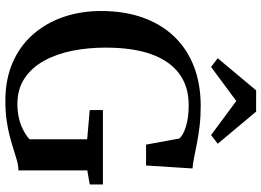

<svg xmlns="http://www.w3.org/2000/svg" viewBox="-155 -853 1020 750"><g transform="rotate(90 355.0 -478.0)"><path d="M373.5 11Q289.5 11 224.2 -17.5Q159 -46 114.2 -97.2Q69.5 -148.5 46.2 -216.2Q23 -284 23 -362.5Q23 -454.5 49 -526.8Q75 -599 123.5 -649.2Q172 -699.5 240.5 -725.8Q309 -752 394 -752Q437 -752 474 -747.5Q511 -743 542.2 -736.8Q573.5 -730.5 597.5 -725.8Q621.5 -721 638 -720L626.5 -538.5H545L521 -668.5Q514.5 -676.5 498.5 -684.8Q482.5 -693 455.8 -699Q429 -705 390 -705Q318 -705 268 -668.2Q218 -631.5 192 -559.5Q166 -487.5 166 -380.5Q166 -312.5 178.2 -250.8Q190.5 -189 217 -140.8Q243.5 -92.5 285.5 -64.2Q327.5 -36 386.5 -36Q416.5 -36 441.8 -42Q467 -48 487.8 -58.8Q508.5 -69.5 524 -83V-308.5L410 -318.5V-370H700.5V-318.5L645.5 -309V-40Q626.5 -39.5 606.5 -34Q586.5 -28.5 563.5 -21Q540.5 -13.5 513 -6.2Q485.5 1 451 6Q416.5 11 373.5 11ZM241.5 -792.5 207.5 -818.5 333 -968.5H416L541.5 -818.5L507.5 -792.5L374.5 -891Z"/></g></svg>

Font: Merriweather 60pt SemiBold
Style: Regular
Weight: 600
Version: Version 2.100